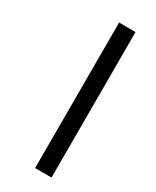

<svg xmlns="http://www.w3.org/2000/svg" viewBox="-214 -855 783 961"><g transform="rotate(30 178.0 -374.5)"><path d="M171 46H266V-795H171Z"/></g></svg>

Font: Noto Sans Kannada UI SemiCondensed Medium
Style: Regular
Weight: 500
Width: 4
Designer: Jelle Bosma - Monotype Design Team
Foundry: Monotype Imaging Inc.
Version: Version 2.005